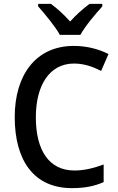

<svg xmlns="http://www.w3.org/2000/svg" viewBox="-20 -961 609 991"><path d="M289 -781H395C419 -826 474 -890 508 -928V-941H442C408 -915 376 -888 342 -850C310 -886 274 -918 243 -941H177V-928C212 -888 265 -825 289 -781ZM362 -633C415 -633 461 -616 502 -595L540 -682C487 -709 425 -724 361 -724C162 -724 56 -570 56 -357C56 -131 156 10 351 10C418 10 467 0 515 -21V-112C466 -94 417 -81 364 -81C233 -81 165 -185 165 -356C165 -520 235 -633 362 -633Z"/></svg>

Font: Noto Sans Devanagari UI SemiCondensed Medium
Style: Regular
Weight: 500
Width: 4
Designer: Jelle Bosma - Monotype Design Team
Foundry: Monotype Imaging Inc.
Version: Version 2.004